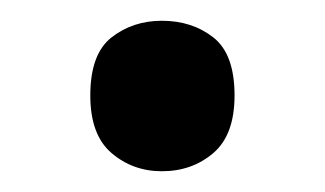

<svg xmlns="http://www.w3.org/2000/svg" viewBox="-20 -445 313 185"><path d="M67 -353Q67 -393 87.5 -409Q108 -425 136 -425Q165 -425 185.5 -409Q206 -393 206 -353Q206 -315 185.5 -297.5Q165 -280 136 -280Q108 -280 87.5 -297.5Q67 -315 67 -353Z"/></svg>

Font: Noto Sans Vithkuqi Medium
Style: Regular
Weight: 500
Version: Version 1.001